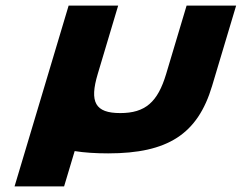

<svg xmlns="http://www.w3.org/2000/svg" viewBox="-20 -533 864 686"><path d="M329.3 -269 402.2 -513H225.2L139.4 -226L32 133H209L246.8 6.8C281 12.3 320.9 15 366.5 15C579.7 15 686.4 -54 737.8 -226L823.7 -513H646.7L573.7 -269C543.5 -168 499.1 -129 409.6 -129C320 -129 299 -168 329.3 -269Z"/></svg>

Font: Hussar
Style: BdSuprExtOblThree
Weight: 700
Foundry: Cannot Into Space Fonts
Version: Version 2.00